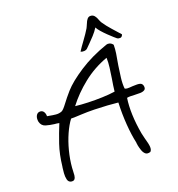

<svg xmlns="http://www.w3.org/2000/svg" viewBox="-150 -952 1017 1100"><g transform="rotate(-20 358.5 -402.5)"><path d="M95 24Q80 20 76 3Q72 -14 73.5 -34.5Q75 -55 77 -68Q78 -72 78 -73Q86 -146 105.5 -203.5Q125 -261 147 -314Q140 -316 133 -316.5Q126 -317 118 -318Q93 -321 68.5 -328Q44 -335 37 -362Q33 -384 41 -399Q49 -414 65 -414Q79 -414 86.5 -403Q94 -392 94 -375Q98 -374 106 -373Q125 -369 145 -367Q165 -365 182 -372Q193 -377 215 -406.5Q237 -436 265 -468Q303 -511 379 -560.5Q455 -610 554 -644Q562 -647 573 -644Q584 -641 593 -629Q593 -604 589 -577.5Q585 -551 580 -525Q579 -521 578.5 -516Q578 -511 577 -507Q572 -475 567.5 -438Q563 -401 566 -372Q571 -368 581.5 -367.5Q592 -367 614 -369Q646 -371 659 -367Q672 -363 675 -348Q678 -331 668 -324.5Q658 -318 641.5 -317.5Q625 -317 609 -318H608H606Q593 -319 581 -319Q569 -319 561 -317Q554 -271 556 -215.5Q558 -160 569 -98Q571 -90 573 -81Q575 -72 577 -64Q588 -27 589 -8.5Q590 10 581 19L580 20Q560 26 549.5 16.5Q539 7 533.5 -9.5Q528 -26 525 -41Q525 -42 525 -43Q524 -47 523.5 -51Q523 -55 523 -59Q512 -108 507 -174Q502 -240 505 -309Q479 -312 441 -314.5Q403 -317 361.5 -318Q320 -319 281 -317Q265 -316 249 -315.5Q233 -315 219 -315Q197 -286 177.5 -242.5Q158 -199 145 -148.5Q132 -98 128 -49Q127 -43 127 -29Q127 -17 125.5 -3Q124 11 117.5 19Q111 27 95 24ZM265 -374Q300 -370 343 -368.5Q386 -367 429 -368.5Q472 -370 506 -375Q508 -392 510.5 -410.5Q513 -429 517 -451Q522 -483 526 -514Q530 -545 529 -573Q446 -543 379 -489.5Q312 -436 265 -374ZM401 -657Q415 -679 439 -711.5Q463 -744 479 -771Q481 -775 484 -781.5Q487 -788 490 -795Q496 -811 504 -820.5Q512 -830 523 -830Q539 -830 548 -818.5Q557 -807 561 -794Q563 -789 565 -784.5Q567 -780 569 -776Q589 -746 613 -719.5Q637 -693 658 -669Q653 -653 641 -653Q629 -653 624 -657Q620 -660 607 -671.5Q594 -683 578 -698.5Q562 -714 548 -730Q534 -746 528 -758Q515 -737 496.5 -717Q478 -697 463 -682Q448 -667 442 -661Q435 -654 422.5 -653Q410 -652 401 -657Z"/></g></svg>

Font: Yuji Hentaigana Akebono
Style: Regular
Weight: 400
Designer: Kataoka Yuji
Foundry: Kinuta Font Factory
Version: Version 3.002